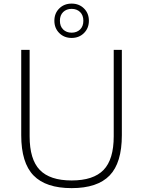

<svg xmlns="http://www.w3.org/2000/svg" viewBox="-20 -1010 775 1040"><path d="M368 9Q228.5 9 161.8 -59.5Q95 -128 95 -277.5V-740H140.5V-271.5Q140.5 -146.5 195.5 -89.5Q250.5 -32.5 368 -32.5Q486 -32.5 541 -89.5Q596 -146.5 596 -271.5V-740H640V-277.5Q640 -128 573.8 -59.5Q507.5 9 368 9ZM368 -804.5Q327.5 -804.5 301 -831Q274.5 -857.5 274.5 -897.5Q274.5 -938 301 -964.2Q327.5 -990.5 368 -990.5Q408.5 -990.5 435 -964.2Q461.5 -938 461.5 -897.5Q461.5 -857.5 435 -831Q408.5 -804.5 368 -804.5ZM368 -833Q396 -833 413.8 -850.2Q431.5 -867.5 431.5 -897.5Q431.5 -927.5 413.8 -944.8Q396 -962 368 -962Q340 -962 322.2 -944.8Q304.5 -927.5 304.5 -897.5Q304.5 -867.5 322.2 -850.2Q340 -833 368 -833Z"/></svg>

Font: Encode Sans Semi Expanded ExtraLight
Style: Regular
Weight: 200
Width: 6
Designer: Multiple Designers
Foundry: Impallari Type
Version: Version 3.000; ttfautohint (v1.8.3) -l 8 -r 50 -G 200 -x 14 